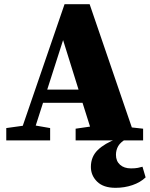

<svg xmlns="http://www.w3.org/2000/svg" viewBox="-20 -672 720 919"><path d="M282 -480 206 -243H356ZM10 0V-59L89 -70L289 -652H409L611 -62L665 -56V0H342V-56L411 -66L375 -180H186L151 -71L220 -59V0ZM415 127Q415 78 448 46Q481 14 540 -8H586Q557 8 546 27Q535 46 535 69Q535 99 554.5 116.5Q574 134 607 134Q627 134 639.5 131.5Q652 129 662 126L677 177Q652 201 614 214Q576 227 533 227Q475 227 445 197.5Q415 168 415 127Z"/></svg>

Font: Source Serif Pro Black
Style: Regular
Weight: 900
Designer: Frank Grießhammer
Foundry: Adobe Systems Incorporated
Version: Version 3.001;hotconv 1.0.111;makeotfexe 2.5.65597